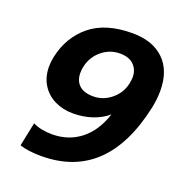

<svg xmlns="http://www.w3.org/2000/svg" viewBox="-131 -826 898 954"><g transform="rotate(20 318.0 -349.5)"><path d="M76 0 102 -126Q143 -105 204 -105Q290 -105 353.5 -154.5Q417 -204 448 -299Q413 -269 366 -253.5Q319 -238 266 -238Q212 -238 168.5 -259.5Q125 -281 100 -321.5Q75 -362 75 -417Q75 -442 81 -470Q105 -581 186.5 -647.5Q268 -714 409 -714Q516 -714 576 -656Q636 -598 636 -492Q636 -447 626 -400Q537 15 190 15Q121 15 76 0ZM480 -475Q484 -497 484 -507Q484 -548 458.5 -573Q433 -598 385 -598Q332 -598 290 -563.5Q248 -529 236 -475Q232 -459 232 -440Q232 -399 257 -375.5Q282 -352 332 -352Q384 -352 426.5 -387Q469 -422 480 -475Z"/></g></svg>

Font: Prompt Semibold
Style: Italic
Weight: 600
Italic angle: -12°
Designer: Katatrad Team
Foundry: CadsonDemak
Version: Version 1.000